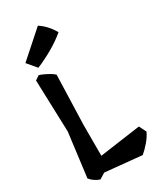

<svg xmlns="http://www.w3.org/2000/svg" viewBox="-244 -1066 980 1166"><g transform="rotate(-30 246.0 -483.5)"><path d="M323 -886Q281 -850 223 -816.5Q165 -783 109 -760L55 -824L234 -983Q260 -966 282 -942.5Q304 -919 323 -886ZM459 -146 484 -96Q470 -66 445 -36.5Q420 -7 393 16L137 -9L96 16Q54 1 31 -29L70 -336L58 -700L87 -720Q98 -718 117.5 -709Q137 -700 156 -689Q175 -678 184 -668L173 -323V-106Z"/></g></svg>

Font: Langar
Style: Regular
Weight: 400
Designer: Alessia Mazzarella
Foundry: Typeland
Version: Version 1.001; ttfautohint (v1.8.3)